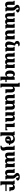

<svg xmlns="http://www.w3.org/2000/svg" viewBox="4529 -5333 1069 10167"><g transform="rotate(90 5063.5 -249.5)"><path d="M541 -102V-387C541 -450 518 -499 443 -564C405 -596 388 -627 388 -652C388 -680 403 -699 434 -699C478 -699 498 -653 498 -565C575 -565 642 -601 642 -657C642 -717 557 -764 444 -764C320 -764 235 -714 235 -628C235 -582 258 -549 304 -510C348 -471 371 -433 371 -378V-231C371 -151 362 -81 301 -81C252 -81 236 -126 236 -211V-492H23V-434C62 -434 66 -424 66 -386V-179C66 -44 125 14 224 14C284 14 328 4 370 -68H375L390 0H584V-58C556 -58 541 -67 541 -102Z M1238 -492V-434C1278 -434 1281 -421 1281 -388V-231C1281 -151 1264 -80 1208 -80C1166 -80 1150 -128 1150 -212V-492H937V-434C974 -434 979 -424 979 -388V-219C979 -145 958 -80 906 -80C856 -80 848 -128 848 -212V-492H635V-434C672 -434 677 -429 677 -395V-181C677 -43 728 14 827 14C877 14 941 5 984 -67H994C1019 -8 1068 14 1134 14C1196 14 1237 3 1280 -68H1285L1299 0H1494V-54C1456 -54 1451 -64 1451 -91V-492Z M1746 14C1806 14 1850 -1 1892 -68H1897L1911 0H2105V-58C2078 -58 2063 -67 2063 -102V-492H1850V-434C1887 -434 1892 -424 1892 -389V-231C1892 -151 1884 -81 1823 -81C1774 -81 1758 -126 1758 -211V-492H1545V-434C1583 -434 1587 -424 1587 -386V-179C1587 -44 1647 14 1746 14Z M2501 -69H2507L2521 0H2714V-58C2687 -58 2673 -67 2673 -102V-492H2460V-434C2497 -434 2502 -424 2502 -389V-231C2502 -150 2492 -81 2415 -81C2369 -81 2350 -125 2350 -209C2350 -299 2365 -414 2396 -503V-516C2311 -532 2295 -564 2295 -598C2295 -656 2312 -687 2436 -687C2434 -735 2390 -763 2304 -763C2199 -763 2147 -693 2147 -625C2147 -555 2197 -503 2268 -482C2208 -375 2177 -264 2177 -178C2177 -43 2259 14 2357 14C2418 14 2462 1 2501 -69Z M3369 -492V-434C3409 -434 3412 -421 3412 -388V-231C3412 -151 3395 -80 3339 -80C3297 -80 3281 -128 3281 -212V-492H3068V-434C3105 -434 3110 -424 3110 -388V-219C3110 -145 3089 -80 3037 -80C2987 -80 2979 -128 2979 -212V-492H2766V-434C2803 -434 2808 -429 2808 -395V-181C2808 -43 2859 14 2958 14C3008 14 3072 5 3115 -67H3125C3150 -8 3199 14 3265 14C3327 14 3368 3 3411 -68H3416L3430 0H3625V-54C3587 -54 3582 -64 3582 -91V-492Z M4246 211C4212 211 4206 203 4206 162V0H4325V-65H4206V-492H4074L4052 -425H4043C4012 -481 3969 -502 3911 -502C3780 -502 3709 -410 3709 -249C3709 -83 3781 9 3910 9C3962 9 3999 -13 4034 -68H4044C4037 6 4035 35 4035 59V265H4246ZM3957 -72C3892 -72 3882 -163 3882 -248C3882 -332 3891 -420 3956 -420C4013 -420 4043 -375 4043 -247C4043 -130 4017 -72 3957 -72Z M4920 -58C4881 -58 4877 -68 4877 -106V-308C4877 -445 4817 -502 4719 -502C4656 -502 4609 -488 4573 -423H4568C4570 -447 4572 -468 4572 -491V-760H4360V-702C4388 -702 4402 -693 4402 -658V265H4615V207C4578 207 4572 197 4572 162V-261C4572 -342 4584 -408 4642 -408C4692 -408 4707 -361 4707 -275V0H4920Z M5789 -106V-308C5789 -445 5729 -502 5630 -502C5568 -502 5525 -490 5485 -423H5479L5467 -492H5271V-434C5308 -434 5313 -424 5313 -389V-231C5313 -151 5305 -81 5244 -81C5195 -81 5179 -126 5179 -211V-492H4966V-434C5004 -434 5008 -424 5008 -386V-179C5008 -44 5068 14 5167 14C5227 14 5271 4 5313 -68H5318L5332 0H5526V-58C5499 -58 5484 -67 5484 -102V-261C5484 -342 5496 -408 5554 -408C5603 -408 5618 -361 5618 -275V0H5831V-58C5793 -58 5789 -68 5789 -106Z M6443 -58C6404 -58 6400 -68 6400 -106V-308C6400 -445 6340 -502 6242 -502C6179 -502 6137 -490 6096 -423H6091L6077 -492H5883V-434C5911 -434 5925 -425 5925 -390V0H6138V-58C6101 -58 6095 -68 6095 -103V-261C6095 -342 6107 -408 6165 -408C6215 -408 6230 -361 6230 -275V0H6443ZM6880 -106H6823C6823 -69 6813 -65 6772 -65H6707V-492H6483V-434H6496C6528 -434 6536 -428 6536 -386V0H6880Z M7197 211C7161 211 7156 203 7156 152V-257C7156 -360 7198 -419 7295 -419C7374 -419 7414 -385 7424 -295C7408 -296 7392 -296 7376 -296C7265 -296 7196 -236 7196 -150C7196 -49 7254 10 7371 10C7517 10 7581 -76 7592 -201C7611 -196 7630 -190 7648 -184L7667 -243C7643 -252 7618 -260 7593 -267C7584 -415 7484 -502 7349 -502C7265 -502 7199 -477 7156 -424H7151L7137 -492H6943V-436C6979 -436 6984 -426 6984 -375V265H7197ZM7346 -140C7346 -199 7364 -230 7401 -230C7409 -230 7417 -230 7426 -229C7425 -85 7416 -55 7387 -55C7363 -55 7346 -83 7346 -140Z M7748 -114C7748 -4 7787 33 7787 109C7787 162 7764 200 7704 200H7697V265H7717C7893 265 7958 207 7958 103C7958 27 7919 -7 7919 -114V-492H7695V-434H7708C7740 -434 7748 -428 7748 -386Z M8616 -492V-434C8656 -434 8659 -421 8659 -388V-231C8659 -151 8642 -80 8586 -80C8544 -80 8528 -128 8528 -212V-492H8315V-434C8352 -434 8357 -424 8357 -388V-219C8357 -145 8336 -80 8284 -80C8234 -80 8226 -128 8226 -212V-492H8013V-434C8050 -434 8055 -429 8055 -395V-181C8055 -43 8106 14 8205 14C8255 14 8319 5 8362 -67H8372C8397 -8 8446 14 8512 14C8574 14 8615 3 8658 -68H8663L8677 0H8872V-54C8834 -54 8829 -64 8829 -91V-492Z M9441 -102V-387C9441 -450 9418 -499 9343 -564C9305 -596 9288 -627 9288 -652C9288 -680 9303 -699 9334 -699C9378 -699 9398 -653 9398 -565C9475 -565 9542 -601 9542 -657C9542 -717 9457 -764 9344 -764C9220 -764 9135 -714 9135 -628C9135 -582 9158 -549 9204 -510C9248 -471 9271 -433 9271 -378V-231C9271 -151 9262 -81 9201 -81C9152 -81 9136 -126 9136 -211V-492H8923V-434C8962 -434 8966 -424 8966 -386V-179C8966 -44 9025 14 9124 14C9184 14 9228 4 9270 -68H9275L9290 0H9484V-58C9456 -58 9441 -67 9441 -102Z M9796 207C9759 207 9753 197 9753 162V0H10096V-65H9753V-261C9753 -342 9765 -408 9826 -408C9876 -408 9891 -359 9891 -275V-210H10103V-268C10066 -268 10062 -278 10062 -299V-321C10062 -445 10001 -502 9902 -502C9840 -502 9792 -488 9754 -423H9749L9735 -492H9541V-434C9569 -434 9583 -425 9583 -390V265H9796Z"/></g></svg>

Font: Noto Serif Armenian Extra
Style: Regular
Weight: 800
Designer: Monotype Design Team
Foundry: Monotype Imaging Inc.
Version: Version 1.901